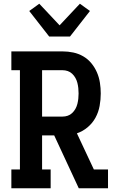

<svg xmlns="http://www.w3.org/2000/svg" viewBox="-20 -1011 640 1031"><path d="M41 0V-101H87V-634H41V-735H316Q345 -735 373.5 -729Q402 -723 427 -708.5Q452 -694 470.5 -671.5Q489 -649 500.5 -622.5Q512 -596 516.5 -567Q521 -538 521 -509Q521 -476 515 -442.5Q509 -409 493 -379.5Q477 -350 451 -328Q425 -306 393 -295L484 -101H560V0H403L271 -284H206V-101H252V0ZM316 -385Q330 -385 343.5 -389.5Q357 -394 367.5 -404Q378 -414 385 -426.5Q392 -439 395.5 -453Q399 -467 400.5 -481Q402 -495 402 -509Q402 -524 400.5 -538Q399 -552 395.5 -566Q392 -580 385 -592.5Q378 -605 367.5 -615Q357 -625 343.5 -629.5Q330 -634 316 -634H206V-385ZM244 -815 137 -952 191 -991 300 -875 409 -991 463 -952 356 -815Z"/></svg>

Font: Iosevka Etoile
Style: Bold
Weight: 700
Designer: Belleve Invis
Foundry: Belleve Invis
Version: Version 28.1.0; ttfautohint (v1.8.4)